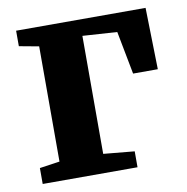

<svg xmlns="http://www.w3.org/2000/svg" viewBox="-67 -613 658 677"><g transform="rotate(-10 262.0 -274.0)"><path d="M32.5 0V-57L104.5 -67.5V-480L34 -493V-548.5H497.5L502.5 -328H414L384.5 -482L261 -490V-67.5L372 -57V0Z"/></g></svg>

Font: Merriweather 36pt ExtraBold
Style: Regular
Weight: 800
Designer: Eben Sorkin
Foundry: Eben Sorkin
Version: Version 2.100